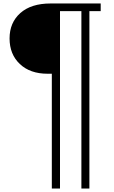

<svg xmlns="http://www.w3.org/2000/svg" viewBox="-20 -770 658 1104"><path d="M278 314V-346H254Q153 -346 94 -402Q35 -458 35 -549Q35 -640 97 -695Q159 -750 271 -750H559V-706H494V314H448V-706H325V314Z"/></svg>

Font: Ledger
Style: Regular
Weight: 400
Designer: Denis Masharov
Foundry: Denis Masharov
Version: 1.001